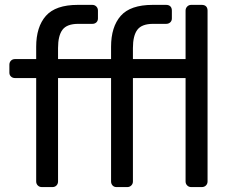

<svg xmlns="http://www.w3.org/2000/svg" viewBox="-20 -760 939 780"><path d="M18.1 -464.8V-497.1Q18.1 -506.8 24.4 -513.4Q30.8 -520 41 -520H127V-569.8Q127 -650.9 166.5 -695.6Q206.1 -740.2 295.9 -740.2H355Q364.7 -740.2 371.3 -733.6Q377.9 -727.1 377.9 -716.8V-685.1Q377.9 -675.3 371.6 -669.2Q365.2 -663.1 355 -663.1H297.9Q252 -663.1 233.9 -639.2Q215.8 -615.2 215.8 -564.9V-520H431.2V-569.8Q431.2 -650.9 470.5 -695.6Q509.8 -740.2 600.1 -740.2H654.8Q666 -740.2 672.1 -734.1Q678.2 -728 678.2 -716.8V-685.1Q678.2 -675.3 671.6 -669.2Q665 -663.1 654.8 -663.1H602.1Q556.2 -663.1 538.1 -639.2Q520 -615.2 520 -564.9V-520H733.9V-716.8Q733.9 -726.6 740.5 -733.4Q747.1 -740.2 756.8 -740.2H799.8Q811 -740.2 817.1 -734.1Q823.2 -728 823.2 -716.8V-22.9Q823.2 -13.2 816.7 -6.6Q810.1 0 799.8 0H756.8Q747.1 0 740.5 -6.6Q733.9 -13.2 733.9 -22.9V-442.9H520V-22.9Q520 -13.2 513.4 -6.6Q506.8 0 497.1 0H453.1Q443.4 0 437.3 -6.6Q431.2 -13.2 431.2 -22.9V-442.9H215.8V-22.9Q215.8 -13.2 209.5 -6.6Q203.1 0 192.9 0H149.9Q140.1 0 133.5 -6.6Q127 -13.2 127 -22.9V-442.9H41Q31.2 -442.9 24.7 -449Q18.1 -455.1 18.1 -464.8Z"/></svg>

Font: Rubik AZ
Style: Regular
Weight: 400
Designer: Hubert and Fischer
Foundry: Hubert & Fischer
Version: Version 2.000